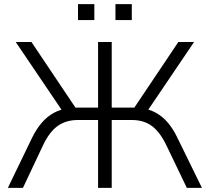

<svg xmlns="http://www.w3.org/2000/svg" viewBox="-20 -908 1014 928"><path d="M18 0 135 -242Q156 -285 182.5 -315.5Q209 -346 242 -363.5Q275 -381 313 -385L288 -362L56 -705H132L356 -371L334 -388H454V-705H520V-388H641L618 -371L842 -705H918L686 -362L661 -385Q700 -381 732.5 -363.5Q765 -346 791 -315.5Q817 -285 837 -243L956 0H883L783 -208Q753 -270 714 -299Q675 -328 617 -328H520V0H454V-328H357Q300 -328 260 -300Q220 -272 189 -208L91 0ZM538 -811V-888H617V-811ZM357 -811V-888H436V-811Z"/></svg>

Font: Nunito Sans 9pt Light
Style: Regular
Weight: 300
Version: Version 3.101;gftools[0.9.27]